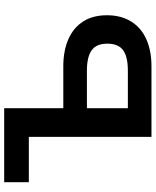

<svg xmlns="http://www.w3.org/2000/svg" viewBox="67 -812 745 919"><g transform="rotate(-90 439.5 -352.5)"><path d="M244 0V-587H27V-705H381V-422H581Q657 -422 712 -397.5Q767 -373 796.5 -326.5Q826 -280 826 -213Q826 -146 796.5 -98Q767 -50 712 -25Q657 0 581 0ZM381 -113H561Q628 -113 659 -136Q690 -159 690 -211Q690 -264 658 -286.5Q626 -309 561 -309H381Z"/></g></svg>

Font: Nunito Sans 7pt
Style: Bold
Weight: 700
Designer: Vernon Adams
Foundry: Vernon Adams
Version: Version 3.101;gftools[0.9.27]